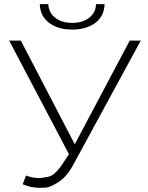

<svg xmlns="http://www.w3.org/2000/svg" viewBox="-20 -895 711 922"><path d="M105 -52Q137 -40 167 -40Q184 -40 215 -47Q246 -54 287 -118L311 -155L24 -700H80L339 -202L603 -700H656L333 -106Q303 -49 262.5 -22Q222 5 198 6Q174 7 171 7Q130 7 89 -10ZM327 -753Q258 -753 215.5 -785.5Q173 -818 171 -875H212Q214 -834 245.5 -809.5Q277 -785 327 -785Q376 -785 408 -809.5Q440 -834 441 -875H482Q481 -818 438 -785.5Q395 -753 327 -753Z"/></svg>

Font: Montserrat Z Light
Style: Regular
Weight: 300
Designer: Julieta Ulanovsky
Foundry: Julieta Ulanovsky
Version: Version 8.000